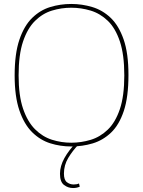

<svg xmlns="http://www.w3.org/2000/svg" viewBox="-20 -730 722 970"><path d="M340 10Q285 10 234 -6Q183 -22 142.5 -62Q102 -102 78 -172Q54 -242 54 -349Q54 -459 78 -529.5Q102 -600 142.5 -639.5Q183 -679 234 -694.5Q285 -710 340 -710Q394 -710 446 -694.5Q498 -679 539 -640Q580 -601 604.5 -531Q629 -461 629 -351Q629 -240 605.5 -169.5Q582 -99 541 -60Q500 -21 448 -5.5Q396 10 340 10ZM340 -9Q390 -9 438 -23.5Q486 -38 524.5 -75Q563 -112 585.5 -178.5Q608 -245 608 -349Q608 -454 585.5 -521Q563 -588 524.5 -625Q486 -662 438 -676.5Q390 -691 340 -691Q290 -691 242.5 -676.5Q195 -662 157 -624.5Q119 -587 96.5 -520.5Q74 -454 74 -349Q74 -247 96.5 -181Q119 -115 157 -77Q195 -39 242.5 -24Q290 -9 340 -9ZM349 220Q324 220 303.5 204.5Q283 189 283 148Q283 109 305.5 68.5Q328 28 365 -9L377 0Q347 31 325 67.5Q303 104 303 147Q303 179 318 190.5Q333 202 352 202Q368 202 379 197L383 213Q368 220 349 220Z"/></svg>

Font: Georama Thin
Style: Regular
Weight: 100
Designer: Jean-Baptiste Levee
Foundry: Production Type
Version: Version 1.000